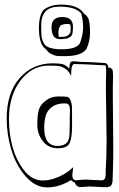

<svg xmlns="http://www.w3.org/2000/svg" viewBox="-20 -782 516 834"><path d="M449 -499 450 -488H460L469 -479Q471 -463 471 -454V-444Q470 -417 470 -366L472 -141Q472 -82 470.5 -44Q469 -6 469 1Q469 8 468.5 9.5Q468 11 467 14.5Q466 18 465 19.5Q464 21 462.5 23.5Q461 26 459 27Q457 28 448 31H434L369 28L326 31Q310 27 305 11Q292 6 289 0Q237 32 185 32Q133 32 91 -16.5Q49 -65 29 -132Q9 -199 9 -266Q9 -379 65.5 -443Q122 -507 209 -507Q237 -507 252.5 -503Q268 -499 281 -483Q281 -493 282 -497Q283 -501 283.5 -504.5Q284 -508 285 -509Q286 -510 287 -512Q288 -514 290 -514Q296 -516 301 -516L332 -513H341Q367 -513 440 -508ZM443 -171 440 -393Q440 -440 441 -464V-474Q441 -482 439 -498Q411 -500 341 -503H330L303 -504Q289 -504 289 -456V-451Q280 -473 263.5 -483.5Q247 -494 232.5 -495.5Q218 -497 187 -497Q116 -495 67.5 -430Q19 -365 19 -266Q19 -128 83 -44Q118 2 166 2Q200 2 236.5 -14.5Q273 -31 298 -56L294 -21Q294 -4 306 1L349 -2L414 1H426Q439 -2 439 -26V-40Q443 -99 443 -171ZM260 -538Q238 -538 228 -539Q218 -540 203.5 -547Q189 -554 180 -568Q149 -587 149 -662Q149 -711 168 -738Q198 -762 245 -762Q317 -762 343 -726V-724Q361 -713 366 -695Q371 -677 371 -640Q371 -603 356 -570L355 -569Q334 -538 260 -538ZM327 -594Q341 -631 341 -662Q341 -693 333 -723Q310 -753 239 -753Q196 -753 177.5 -732Q159 -711 159 -674Q159 -637 160.5 -623.5Q162 -610 170 -595Q183 -568 247.5 -568Q312 -568 327 -594ZM293 -278V-236Q293 -183 282.5 -160.5Q272 -138 231 -138Q190 -138 166 -169Q142 -200 142 -239.5Q142 -279 148 -302.5Q154 -326 178 -344.5Q202 -363 232 -363Q262 -363 271.5 -361.5Q281 -360 286.5 -346Q292 -332 292.5 -320Q293 -308 293 -278ZM283 -273 284 -302Q284 -329 271 -332Q267 -333 261 -333Q226 -333 205 -317Q184 -301 178 -277V-276Q172 -256 172 -226Q172 -148 231 -148Q258 -148 272 -164Q281 -176 282 -199.5Q283 -223 283 -247ZM204 -665Q204 -708 250.5 -708Q297 -708 297 -666Q297 -647 294.5 -636Q292 -625 282.5 -620Q273 -615 269.5 -614.5Q266 -614 249 -612H239Q204 -612 204 -665ZM245 -673Q230 -659 235 -622H254Q271 -623 278.5 -631Q286 -639 286.5 -644.5Q287 -650 287 -662Q287 -674 284 -676Q281 -678 270.5 -678Q260 -678 245 -673Z"/></svg>

Font: Londrina Shadow
Style: Regular
Weight: 400
Designer: Marcelo Magalhaes
Foundry: Marcelo Magalhaes
Version: Version 1.001 2011